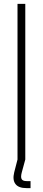

<svg xmlns="http://www.w3.org/2000/svg" viewBox="-20 -820 220 987"><path d="M70 0V-800H110V0ZM137 147H116Q75.5 147 59.5 126Q43.5 105 53 66L70 0H110L92 66Q85.5 90 91.2 100.5Q97 111 117 111H137Z"/></svg>

Font: Big Shoulders Text Thin Thin
Style: Regular
Weight: 250
Version: Version 2.002